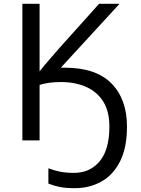

<svg xmlns="http://www.w3.org/2000/svg" viewBox="-20 -734 736 1004"><path d="M605 -714 298 -380H319Q482 -380 563 -297.5Q644 -215 644 -72Q644 38 608 109.5Q572 181 510 215.5Q448 250 371 250Q325 250 294 244Q263 238 233 226V146Q264 158 295.5 164Q327 170 367 170Q451 170 501.5 109Q552 48 552 -72Q552 -152 519.5 -203.5Q487 -255 429.5 -280Q372 -305 299 -305Q264 -305 236 -301Q208 -297 187 -290V0H97V-714H187V-361Q210 -390 237 -421Q264 -452 289 -481L498 -714Z"/></svg>

Font: Apis
Style: Regular
Weight: 400
Designer: Monotype Design Team
Foundry: Monotype Imaging Inc.
Version: Version 2.000; build 0001